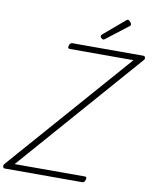

<svg xmlns="http://www.w3.org/2000/svg" viewBox="-182 -1478 1264 1577"><g transform="rotate(10 449.5 -689.5)"><path d="M-31 0Q-39 0 -43 -6Q-47 -12 -46.5 -20.5Q-46 -29 -40 -36L856 -1060H324Q314 -1060 311 -1066.5Q308 -1073 312 -1086Q316 -1099 322.5 -1104.5Q329 -1110 338 -1110H930Q942 -1110 945.5 -1097.5Q949 -1085 938 -1074L43 -50H629Q640 -50 642 -44Q644 -38 641 -25Q637 -12 631 -6Q625 0 615 0ZM582 -1184Q574 -1184 565.5 -1192.5Q557 -1201 557 -1208Q557 -1211 558 -1213.5Q559 -1216 563 -1221L738 -1370Q743 -1373 746 -1376Q749 -1379 753 -1379Q760 -1379 767 -1373Q774 -1367 779.5 -1359.5Q785 -1352 785 -1345Q785 -1340 784 -1337.5Q783 -1335 778 -1331L595 -1190Q591 -1187 588 -1185.5Q585 -1184 582 -1184Z"/></g></svg>

Font: Playwrite CU ExtraLight
Style: Regular
Weight: 250
Designer: Veronika Burian, José Scaglione
Foundry: TypeTogether
Version: Version 1.002